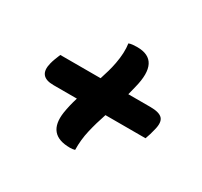

<svg xmlns="http://www.w3.org/2000/svg" viewBox="-110 -688 820 780"><g transform="rotate(30 300.0 -298.5)"><path d="M74 -360H263Q270 -381 276 -402.5Q282 -424 286 -445Q296 -498 290 -539Q298 -542 308 -543Q318 -544 329 -544Q440 -544 403 -400Q398 -381 393 -360H496Q539 -360 553.5 -344Q568 -328 558 -290Q552 -264 543 -240H355Q339 -193 328.5 -148Q318 -103 319 -56Q309 -53 296 -53Q187 -53 203 -164Q206 -183 210.5 -202Q215 -221 221 -240H111Q38 -240 56 -310Q59 -322 64 -335Q69 -348 74 -360Z"/></g></svg>

Font: Recursive Sn Csl St SmB
Style: Italic
Weight: 600
Italic angle: -15°
Version: Version 1.079;hotconv 1.0.112;makeotfexe 2.5.65598; ttfautoh